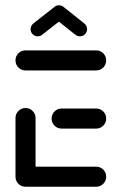

<svg xmlns="http://www.w3.org/2000/svg" viewBox="-20 -710 457 730"><path d="M38.9 -36.3V-261.1Q38.9 -277 50 -288.1Q61.1 -299.3 77 -299.3Q93 -299.3 104.1 -288.1Q115.2 -277 115.2 -261.1V-36.3ZM383.7 -38.1Q383.7 -22.2 372.6 -11.1Q361.5 0 345.6 0H77Q61.1 0 50 -11.1Q38.9 -22.2 38.9 -38.1Q38.9 -54.1 50 -65.2Q61.1 -76.3 77 -76.3H345.6Q361.5 -76.3 372.6 -65.2Q383.7 -54.1 383.7 -38.1ZM176.3 -259.3Q176.3 -275.2 187.4 -286.3Q198.5 -297.4 214.4 -297.4H345.6Q361.5 -297.4 372.6 -286.3Q383.7 -275.2 383.7 -259.3Q383.7 -243.3 372.6 -232.2Q361.5 -221.1 345.6 -221.1H214.4Q198.5 -221.1 187.4 -232.2Q176.3 -243.3 176.3 -259.3ZM38.9 -480.4Q38.9 -496.3 50 -507.4Q61.1 -518.5 77 -518.5H345.6Q361.5 -518.5 372.6 -507.4Q383.7 -496.3 383.7 -480.4Q383.7 -464.4 372.6 -453.3Q361.5 -442.2 345.6 -442.2H77Q61.1 -442.2 50 -453.3Q38.9 -464.4 38.9 -480.4ZM204.1 -690Q215.6 -690 223.5 -682Q231.5 -674.1 231.5 -662.6Q231.5 -656.3 228.7 -650.7Q225.9 -645.2 221.1 -641.1L140.7 -578.1Q133.7 -571.9 123.7 -571.9Q112.2 -571.9 104.3 -579.8Q96.3 -587.8 96.3 -599.3Q96.3 -605.6 99.1 -611.1Q101.9 -616.7 106.7 -620.7L187 -683.7Q194.1 -690 204.1 -690ZM221.1 -684.1 300.7 -620.7Q311.1 -612.2 311.1 -599.3Q311.1 -588.1 303.1 -580Q295.2 -571.9 283.7 -571.9Q274.4 -571.9 266.3 -578.1L187 -641.1Z"/></svg>

Font: 26F Galaxy Sans
Style: Bold
Weight: 700
Designer: C₂₉H₂₅N₃O₅
Version: Version 1.100